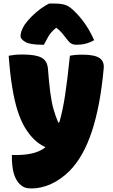

<svg xmlns="http://www.w3.org/2000/svg" viewBox="-20 -865 640 1085"><path d="M108 -557Q182 -557 215 -539Q248 -521 251 -475Q257 -397 264 -343Q271 -289 282 -249.5Q293 -210 309 -173H315Q334 -236 348 -328.5Q362 -421 375 -550Q389 -553 405 -554.5Q421 -556 448 -556Q513 -556 541.5 -537.5Q570 -519 566 -478Q547 -269 500 -125Q453 19 374 100Q325 149 269 174.5Q213 200 158 200Q134 200 119 194Q104 188 90 174Q68 151 57.5 113.5Q47 76 47 15V11H72Q183 11 237 -33Q199 -51 171 -79Q144 -106 121.5 -143Q99 -180 81 -234.5Q63 -289 50 -366Q37 -443 29 -550Q46 -553 63 -555Q80 -557 108 -557ZM258 -845H287Q324 -845 348 -837.5Q372 -830 400 -802Q468 -737 512 -638Q468 -612 413 -612Q392 -612 380 -620.5Q368 -629 352 -651Q341 -666 329.5 -679.5Q318 -693 298 -708H297Q266 -682 252.5 -657.5Q239 -633 228 -612H222Q150 -612 123 -628Q96 -644 96 -661Q96 -674 101.5 -690Q107 -706 119 -725Q134 -747 158 -771Q182 -795 209 -815Q236 -835 258 -845Z"/></svg>

Font: Recursive Sn Csl St XBk
Style: Regular
Weight: 1000
Version: Version 1.079;hotconv 1.0.112;makeotfexe 2.5.65598; ttfautoh